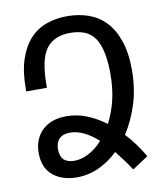

<svg xmlns="http://www.w3.org/2000/svg" viewBox="-85 -812 772 905"><g transform="rotate(-10 301.0 -359.0)"><path d="M479.5 23.4Q462.4 -2.9 444.8 -26.6Q427.2 -50.3 409.7 -72.3Q366.7 -31.2 316.9 -8.5Q267.1 14.2 211.4 14.2Q177.7 14.2 148.7 5.1Q119.6 -3.9 97.7 -22.5Q53.7 -60.1 53.7 -129.4Q53.7 -164.6 65.2 -192.1Q76.7 -219.7 97.7 -239.3Q139.6 -278.3 212.4 -278.3Q262.7 -278.3 309.3 -259.5Q356 -240.7 398.9 -208.5Q425.8 -260.7 438.7 -316.7Q451.7 -372.6 451.7 -439.9Q451.7 -496.1 442.6 -540.3Q433.6 -584.5 415 -611.3Q395.5 -639.6 365.2 -650.9Q335 -662.1 298.3 -662.1Q219.7 -662.1 182.6 -611.8Q145.5 -561.5 145.5 -437V-426.3H46.4V-437Q46.4 -521.5 65.9 -579.3Q85.4 -637.2 119.1 -673.8Q152.8 -710 198.7 -726.1Q244.6 -742.2 297.4 -742.2Q351.1 -742.2 397.9 -726.1Q444.8 -710 479 -674.8Q514.2 -638.7 534.4 -580.3Q554.7 -522 554.7 -439.9Q554.7 -352.1 531.5 -278.1Q508.3 -204.1 469.2 -144Q517.6 -92.3 555.7 -26.4ZM213.9 -64.9Q247.1 -64.9 282.2 -83Q317.4 -101.1 349.1 -136.2Q279.3 -199.2 214.8 -199.2Q181.6 -199.2 164.1 -181.4Q146.5 -163.6 146.5 -131.3Q146.5 -64.9 213.9 -64.9Z"/></g></svg>

Font: Vazir Code Hack
Style: Code-Hack
Weight: 400
Foundry: DejaVu fonts team - Redesigned by Saber Rastikerdar
Version: Version 1.1.2